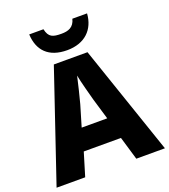

<svg xmlns="http://www.w3.org/2000/svg" viewBox="-165 -1060 1039 1179"><g transform="rotate(-20 354.0 -471.0)"><path d="M542 -942H446C433 -890 397 -878 352 -878C296 -878 269 -886 257 -942H164C169 -836 230 -771 351 -771C467 -771 535 -839 542 -942ZM521 0H708L463 -717H243L0 0H187L233 -152H476ZM397 -432 438 -294H271L312 -432C323 -474 344 -557 354 -604C362 -560 388 -465 397 -432Z"/></g></svg>

Font: Noto Sans Thai Looped ExtraBold
Style: Regular
Weight: 800
Designer: Cadson Demak Team
Foundry: Cadson Demak Co., Ltd.
Version: Version 1.001